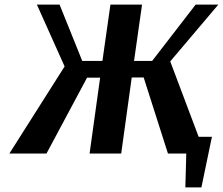

<svg xmlns="http://www.w3.org/2000/svg" viewBox="-20 -670 973 838"><path d="M565 -404H644L834 -650H933L723 -402L847 -73H905L859 148H789L793 0H713L607 -332H555L509 0H371L417 -331H360L183 0H21L262 -380L141 -650H240L339 -404H427L462 -650H600Z"/></svg>

Font: Arsenal SC
Style: Bold Italic
Weight: 700
Italic angle: -9.10001°
Designer: Andrij Shevchenko
Foundry: Stairsfor
Version: Version 2.001; ttfautohint (v1.8.4.7-5d5b)